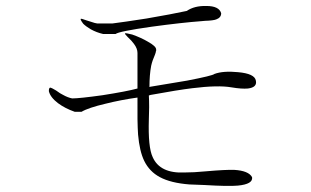

<svg xmlns="http://www.w3.org/2000/svg" viewBox="-20 -688 1040 643"><path d="M356.4 -609.4H305.7Q297.9 -610.4 287.1 -614.3Q280.3 -616.2 268.6 -620.1Q252.9 -626 251 -625Q247.1 -624 258.8 -608.4Q267.6 -599.6 284.2 -589.8Q303.7 -579.1 325.2 -574.2H367.2Q377.9 -583 488.3 -598.6Q588.9 -612.3 655.3 -617.2L666 -618.2Q694.3 -619.1 704.1 -623Q720.7 -628.9 720.7 -643.6Q713.9 -668 670.9 -668Q630.9 -668.9 605.5 -651.4Q555.7 -640.6 470.7 -626Q395.5 -614.3 356.4 -609.4ZM440.4 -510.7V-391.6Q404.3 -381.8 323.2 -369.1Q246.1 -358.4 221.7 -358.4Q207 -361.3 191.4 -370.1Q182.6 -374 168 -384.8Q153.3 -393.6 149.4 -394.5Q143.6 -395.5 143.6 -382.8Q148.4 -362.3 173.8 -342.8Q197.3 -325.2 230.5 -313.5H252.9Q275.4 -327.1 334 -340.8Q384.8 -353.5 440.4 -361.3Q439.5 -278.3 442.4 -237.3Q447.3 -181.6 462.9 -149.4Q480.5 -113.3 515.6 -94.7Q551.8 -75.2 614.3 -70.3L664.1 -68.4Q745.1 -63.5 776.4 -66.4Q828.1 -71.3 824.2 -94.7Q812.5 -116.2 764.6 -119.1Q736.3 -120.1 669.9 -114.3Q642.6 -112.3 630.9 -111.3Q610.4 -110.4 598.6 -110.4Q515.6 -106.4 491.2 -162.1Q475.6 -195.3 478.5 -288.1Q479.5 -316.4 479.5 -329.1Q479.5 -351.6 478.5 -368.2L484.4 -370.1Q575.2 -386.7 624 -392.6Q710 -403.3 754.9 -395.5Q790 -389.6 810.5 -391.6Q841.8 -395.5 836.9 -418Q833 -441.4 777.3 -446.3Q727.5 -451.2 698.2 -440.4Q692.4 -434.6 606.4 -418Q561.5 -410.2 483.4 -397.5L480.5 -396.5Q480.5 -437.5 486.3 -467.8Q490.2 -485.4 499 -504.9Q502 -512.7 502 -515.6Q503.9 -519.5 502.9 -522.5Q502.9 -533.2 474.6 -548.8Q453.1 -561.5 422.9 -572.3Q400.4 -578.1 398.4 -576.2Q397.5 -574.2 407.2 -564.5Q421.9 -550.8 428.7 -541Q440.4 -525.4 440.4 -510.7Z"/></svg>

Font: Batang
Style: Regular
Weight: 400
Version: Version 2.21